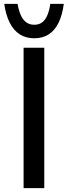

<svg xmlns="http://www.w3.org/2000/svg" viewBox="-20 -973 351 993"><path d="M102 -726H209V0H102ZM157 -775Q114 -775 82 -795.5Q50 -816 30 -856Q10 -896 2 -953H71Q76 -922 86.5 -897Q97 -872 114.5 -858.5Q132 -845 157 -845Q183 -845 199.5 -858.5Q216 -872 226 -897Q236 -922 240 -953H310Q302 -894 282.5 -854.5Q263 -815 231.5 -795Q200 -775 157 -775Z"/></svg>

Font: Josefin Sans Thin Medium
Style: Regular
Weight: 500
Version: Version 2.000